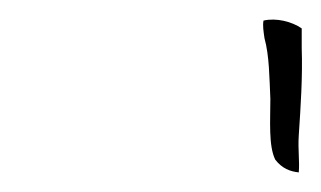

<svg xmlns="http://www.w3.org/2000/svg" viewBox="-20 -755 328 196"><path d="M249 -734C248 -729 249 -723 250 -716C255 -698 255 -675 256 -654C256 -632 254 -606 261 -592C268 -583 276 -580 285 -579C286 -591 284 -602 285 -617C287 -647 289 -677 288 -706V-726C278 -733 262 -737 249 -734ZM256 -654Z"/></svg>

Font: SolarCharger
Style: 352
Weight: 300
Designer: Mew Too
Foundry: Cannot Into Space Fonts/KineticPlasma Fonts
Version: Version 1.100